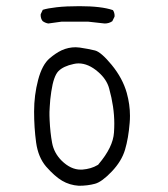

<svg xmlns="http://www.w3.org/2000/svg" viewBox="-20 -615 540 616"><path d="M176.8 -545.4H263.7L315.9 -539.6Q329.6 -539.6 340.3 -546.9L347.2 -561Q347.7 -562.5 347.7 -563.5Q347.7 -574.7 342.3 -582.5Q305.7 -595.2 234.9 -595.2Q191.9 -595.2 162.1 -591.8Q132.3 -588.4 117.2 -583.5L110.8 -569.8Q110.4 -568.4 110.4 -567.4Q110.4 -555.2 116.7 -547.4Q124.5 -541.5 134.8 -539.6ZM238.8 -70.8Q207 -70.8 177.7 -99.6Q153.3 -124 147.2 -156.5Q141.1 -189 139.2 -230Q138.7 -239.3 138.7 -244.6Q138.7 -250 138.7 -255.9Q138.7 -261.7 139.6 -272.9Q140.6 -295.4 144.5 -320.8Q151.9 -371.1 167.7 -387Q183.6 -402.8 216.3 -409.7Q224.1 -411.6 231.9 -411.6Q263.7 -411.6 295.4 -383.8Q322.3 -360.4 330.1 -331.5Q346.7 -272 346.7 -218.3Q346.7 -204.6 345.7 -189.9Q342.8 -143.1 296.4 -88.4L294.9 -86.4L293 -85.4Q272.9 -73.2 243.7 -70.8Q241.2 -70.8 238.8 -70.8ZM396 -220.7Q397 -231.4 397 -243.7Q397 -279.8 386.7 -316.9Q373.5 -363.8 338.4 -406.7Q304.2 -448.2 284.7 -453.1Q262.2 -458.5 235.8 -462.4Q228.5 -463.4 222.7 -463.4Q199.2 -463.4 177.7 -453.6Q159.2 -444.8 139.6 -428.2Q115.2 -407.7 102.3 -358.6Q89.4 -309.6 89.4 -257.3Q89.4 -205.1 95.9 -157.7Q102.5 -110.4 127.9 -80.6Q155.3 -49.3 179.2 -35.2Q203.1 -21 232.9 -19Q261.2 -19 284.7 -25.4Q306.6 -31.2 338.4 -64.5Q370.1 -97.7 381.1 -134.5Q392.1 -171.4 396 -220.7Z"/></svg>

Font: NaikaiFont
Style: ExtraLight
Weight: 200
Version: Version 1.89